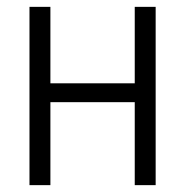

<svg xmlns="http://www.w3.org/2000/svg" viewBox="-20 -540 540 560"><path d="M66 0V-520H127V-297H373V-520H434V0H373V-242H127V0Z"/></svg>

Font: Iosevka SS18 Light
Style: Regular
Weight: 300
Monospace: yes
Designer: Belleve Invis
Foundry: Belleve Invis
Version: Version 25.1.1; ttfautohint (v1.8.4)